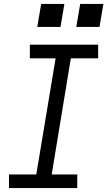

<svg xmlns="http://www.w3.org/2000/svg" viewBox="-20 -964 550 984"><path d="M26 0V-70H166L265 -665H133V-735H483V-665H343L245 -70H376V0ZM371 -826 391 -944H510L490 -826ZM171 -826 191 -944H310L290 -826Z"/></svg>

Font: Iosevka SS04 Oblique
Style: Regular
Weight: 400
Italic angle: -9°
Monospace: yes
Designer: Belleve Invis
Foundry: Belleve Invis
Version: Version 19.0.0; ttfautohint (v1.8.4)